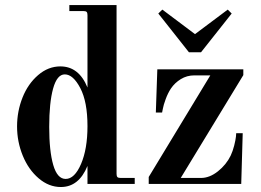

<svg xmlns="http://www.w3.org/2000/svg" viewBox="-20 -732 1038 764"><path d="M571.8 0V-27.8L816.9 -432.1H753.9Q723.6 -432.1 699.5 -417.2Q675.3 -402.3 660.2 -379.9Q647.9 -361.3 639.2 -337.4Q630.4 -313.5 627.9 -298.8L625 -284.2H600.1L606 -456.1H948.2V-433.1L699.2 -23.9H779.8Q814 -23.9 847.2 -50.3Q880.4 -76.7 897.9 -112.8Q906.2 -130.4 911.9 -152.8Q917.5 -175.3 918.9 -188.5L919.9 -202.1H945.8L939.9 0ZM609.9 -678.2 626 -693.8 755.9 -596.2 886.2 -693.8 901.9 -678.2 779.8 -523.9H731.9ZM241.2 -20Q276.9 -20 302.5 -79.6Q328.1 -139.2 328.1 -230Q328.1 -326.7 299.6 -381.3Q271 -436 237.8 -436Q207 -436 191.4 -379.9Q175.8 -323.7 175.8 -227.1Q175.8 -130.9 191.9 -75.4Q208 -20 241.2 -20ZM328.1 -383.8V-671.9Q328.1 -681.2 324.7 -684.6Q321.3 -688 312 -688H255.9V-711.9H443.8V-40Q443.8 -30.8 447.3 -27.3Q450.7 -23.9 460 -23.9H516.1V0H328.1V-71.8Q293.9 12.2 222.2 12.2Q174.3 12.2 133.8 -22.5Q93.3 -57.1 70.6 -112.5Q47.9 -168 47.9 -229Q47.9 -289.1 69.6 -343.8Q91.3 -398.4 131.6 -433.1Q171.9 -467.8 220.2 -467.8Q293.9 -467.8 328.1 -383.8Z"/></svg>

Font: Flanker Steampunk
Style: Bold
Weight: 700
Designer: Alexey Kryukov, Leonardo Di Lena
Foundry: Alexey Kryukov, Leonardo Di Lena
Version: 1.210